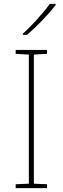

<svg xmlns="http://www.w3.org/2000/svg" viewBox="-20 -1038 323 992"><path d="M267 -1011V-1018H237C208 -975 143 -904 98 -864V-858H119C172 -902 232 -966 267 -1011ZM223 -66V-86L155 -89V-756L223 -760V-780H61V-760L129 -756V-89L61 -86V-66Z"/></svg>

Font: Noto Sans Malayalam UI Thin
Style: Regular
Weight: 100
Designer: Jelle Bosma - Monotype Design Team
Foundry: Monotype Imaging Inc.
Version: Version 2.104